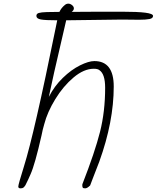

<svg xmlns="http://www.w3.org/2000/svg" viewBox="-20 -1020 857 1050"><path d="M817 -933Q817 -920 798 -916Q779 -912 740 -912L647 -913L342 -909L330 -857Q265 -580 247 -490Q277 -549 323.5 -594Q370 -639 417.5 -662.5Q465 -686 496 -686Q602 -686 602 -547Q602 -355 523 -136L487 -43Q481 -26 473 -6Q457 10 446 10Q435 10 432.5 6Q430 2 430 -9L431 -14Q499 -188 527 -299Q555 -410 555 -540Q555 -615 524 -636Q515 -644 493 -644Q439 -644 382.5 -596.5Q326 -549 282.5 -478Q239 -407 222 -341Q213 -311 207 -279Q171 -120 147 -67Q140 -52 135 -40L119 -7Q113 2 108 6Q103 10 92 10Q80 10 80 0Q80 -11 111 -110Q167 -288 285 -870L293 -909Q228 -909 203.5 -913.5Q179 -918 179 -933Q179 -945 192 -949Q205 -953 236 -954L305 -955Q315 -977 335 -993Q343 -1000 354 -1000Q364 -1000 374 -992Q384 -984 384 -974Q384 -964 372 -955Q457 -956 532 -956Q607 -956 645 -956Q733 -956 775 -950.5Q817 -945 817 -933Z"/></svg>

Font: Bad Script
Style: Regular
Weight: 400
Italic angle: -10°
Designer: Roman Shchyukin (Gaslight Type Foundry), Cyreal (Charset Expansion)
Foundry: Gaslight
Version: Version 2.000